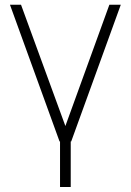

<svg xmlns="http://www.w3.org/2000/svg" viewBox="-20 -582 538 790"><path d="M273 0H271V187.5H227V0H225L21 -562.5H66.5L249 -63.5L430 -562.5H477Z"/></svg>

Font: Russisch Sans ExtraLight
Style: Regular
Weight: 200
Width: 4
Designer: Michael Sharanda (font) & Cristiano Sobral (main changes)
Foundry: Michael Sharanda
Version: Version 2.00;September 8, 2020;FontCreator 13.0.0.2681 64-bi